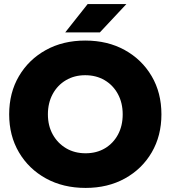

<svg xmlns="http://www.w3.org/2000/svg" viewBox="-20 -910 837 942"><path d="M400 12Q290 12 205.5 -34.5Q121 -81 73 -162.5Q25 -244 25 -349Q25 -455 73 -536.5Q121 -618 205 -664.5Q289 -711 398 -711Q508 -711 592 -664.5Q676 -618 724 -536.5Q772 -455 772 -349Q772 -244 724.5 -162.5Q677 -81 593 -34.5Q509 12 400 12ZM400 -158Q454 -158 495 -182.5Q536 -207 559 -250Q582 -293 582 -349Q582 -405 558.5 -448.5Q535 -492 493.5 -516.5Q452 -541 398 -541Q345 -541 303.5 -516.5Q262 -492 238.5 -448.5Q215 -405 215 -349Q215 -293 239 -250Q263 -207 304.5 -182.5Q346 -158 400 -158ZM300 -751 410 -890H600L470 -751Z"/></svg>

Font: Figtree Light Black
Style: Regular
Weight: 900
Version: Version 2.000